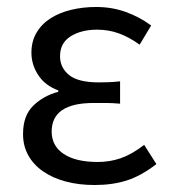

<svg xmlns="http://www.w3.org/2000/svg" viewBox="-20 -518 488 550"><path d="M251 12Q206 12 168.5 2Q131 -8 103.5 -27Q76 -46 61 -73Q46 -100 46 -134Q46 -187 75.5 -215.5Q105 -244 147 -255V-259Q109 -273 89.5 -303Q70 -333 70 -367Q70 -400 85 -425Q100 -450 125.5 -466Q151 -482 184.5 -490Q218 -498 256 -498Q300 -498 339.5 -484Q379 -470 413 -445L380 -390Q351 -411 321.5 -422Q292 -433 258 -433Q213 -433 182.5 -414Q152 -395 152 -357Q152 -324 178 -303Q204 -282 263 -282Q277 -282 291 -282.5Q305 -283 324 -285V-221Q302 -223 284 -223Q266 -223 248 -223Q128 -223 128 -141Q128 -100 162.5 -77Q197 -54 260 -54Q295 -54 326.5 -65Q358 -76 393 -103L428 -48Q384 -14 343 -1Q302 12 251 12Z"/></svg>

Font: CV Source Sans
Style: Regular
Weight: 400
Designer: Paul D. Hunt
Foundry: Adobe Systems Incorporated
Version: Version 3.001